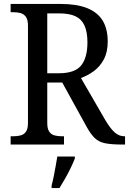

<svg xmlns="http://www.w3.org/2000/svg" viewBox="-20 -734 655 975"><path d="M34 0V-42H48Q68 -42 85 -46.5Q102 -51 112 -65.5Q122 -80 122 -109V-604Q122 -634 111.5 -648.5Q101 -663 84.5 -667.5Q68 -672 48 -672H34V-714H287Q369 -714 422 -693Q475 -672 501 -630Q527 -588 527 -523Q527 -469 507 -432Q487 -395 456 -372.5Q425 -350 391 -338L516 -122Q540 -82 562 -62Q584 -42 612 -42H615V0H601Q546 0 514 -6.5Q482 -13 461.5 -32.5Q441 -52 420 -90L296 -315H220V-109Q220 -80 230 -65.5Q240 -51 256.5 -46.5Q273 -42 294 -42H305V0ZM279 -362Q360 -362 392 -401.5Q424 -441 424 -519Q424 -571 409.5 -603.5Q395 -636 364 -651Q333 -666 281 -666H220V-362ZM242 208Q248 186 253 161Q258 136 262.5 110.5Q267 85 271 61H360V71Q352 92 339 119Q326 146 310.5 173Q295 200 282 221H242Z"/></svg>

Font: Noto Serif SemiCondensed
Style: Regular
Weight: 400
Width: 4
Designer: Monotype Design Team
Foundry: Monotype Imaging Inc.
Version: Version 2.013